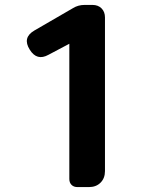

<svg xmlns="http://www.w3.org/2000/svg" viewBox="-20 -761 629 781"><path d="M295 0Q280 0 271 -9Q262 -18 262 -33V-583L177 -538Q130 -512 101 -559Q70 -608 120 -637L277 -728Q298 -741 324 -741H356Q379 -741 393 -727Q407 -713 407 -690V-370V-65Q407 -36 389 -18Q371 0 342 0H334Z"/></svg>

Font: GenSenRounded2 TW B
Style: Regular
Weight: 700
Version: Version 2.000;PS 2;hotconv 16.6.51;makeotf.lib2.5.65220 DEVE